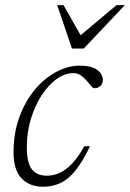

<svg xmlns="http://www.w3.org/2000/svg" viewBox="-20 -700 494 730"><path d="M258.5 -422Q226.5 -422 195.2 -399.5Q164 -377 138.5 -338Q113 -299 97.5 -248Q82 -197 82 -139.5Q82 -81 101 -56.5Q120 -32 158 -32Q182.5 -32 206 -42.2Q229.5 -52.5 253 -76.8Q276.5 -101 300.5 -144H322Q294.5 -85.5 267 -51.8Q239.5 -18 209.5 -4Q179.5 10 144 10Q92.5 10 62 -21.8Q31.5 -53.5 31.5 -120.5Q31.5 -195 54 -255.8Q76.5 -316.5 113.2 -360Q150 -403.5 194.5 -427Q239 -450.5 283.5 -450.5Q327.5 -450.5 349.2 -434.5Q371 -418.5 371 -396Q371 -382 362.2 -373.5Q353.5 -365 339 -364.5Q333.5 -364.5 326.2 -373.5Q319 -382.5 309 -394Q298.5 -405.5 286.5 -413.8Q274.5 -422 258.5 -422ZM454.5 -680.5 298.5 -515.5H253.5L197.5 -680.5H221.5L292.5 -555.5H274L423 -680.5Z"/></svg>

Font: Newsreader 16pt 16pt Light
Style: Italic
Weight: 300
Italic angle: -17°
Version: Version 1.003